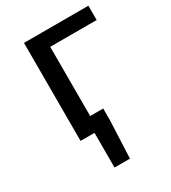

<svg xmlns="http://www.w3.org/2000/svg" viewBox="-178 -625 806 906"><g transform="rotate(-30 225.0 -172.5)"><path d="M175 0H99V-534H450V-456H197V-79H268V-16L259 189H175Z"/></g></svg>

Font: Nebula Sans Medium
Style: Regular
Weight: 500
Designer: Paul D. Hunt for Adobe (as Source Sans)
Foundry: Nebula Entertainment & Broadcasting LLC
Version: Version 1.010